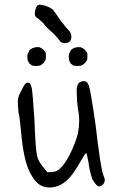

<svg xmlns="http://www.w3.org/2000/svg" viewBox="-20 -813 530 836"><path d="M425.8 -64.5Q427.7 -54.7 430.7 -48.8Q436.5 -33.2 436.5 -31.2Q436.5 -15.6 424.8 -6.3Q413.1 2.9 403.3 -4.9Q395.5 -9.8 381.8 -33.2Q369.1 -71.3 365.2 -107.4Q361.3 -124 360.4 -129.9Q359.4 -135.7 357.9 -142.1Q356.4 -148.4 353 -144.5Q349.6 -140.6 346.2 -136.2Q342.8 -131.8 335.9 -119.1Q306.6 -67.4 287.6 -44.9Q268.6 -22.5 245.1 -8.8Q208 8.8 174.8 1Q142.6 -6.8 120.1 -44.9Q85 -96.7 73.2 -224.6Q72.3 -228.5 68.8 -267.6Q65.4 -306.6 60.5 -323.2Q56.6 -363.3 58.1 -378.9Q59.6 -394.5 73.2 -418.9Q82 -437.5 88.4 -445.8Q94.7 -454.1 102.5 -453.1Q114.3 -453.1 118.7 -426.3Q123 -399.4 129.9 -291Q134.8 -163.1 141.1 -135.3Q147.5 -107.4 171.9 -81.1L185.5 -63.5H203.1Q218.8 -65.4 226.6 -68.4Q234.4 -71.3 249 -86.9Q267.6 -106.4 288.1 -148.9Q308.6 -191.4 319.3 -231.4Q330.1 -292 319.3 -338.9Q314.5 -375 314.5 -399.4Q310.5 -446.3 328.1 -455.1Q360.4 -470.7 368.2 -434.6Q373 -421.9 386.2 -336.9Q399.4 -252 404.3 -201.2Q416 -108.4 425.8 -64.5ZM107.4 -537.1 100.6 -549.8 98.6 -567.4 100.6 -579.1 109.4 -595.7Q127 -610.4 151.4 -607.4Q170.9 -600.6 179.7 -581.1V-555.7Q172.9 -536.1 153.3 -527.3L137.7 -525.4L120.1 -527.3ZM287.1 -537.1 281.2 -549.8 279.3 -567.4 281.2 -579.1 289.1 -595.7Q306.6 -610.4 331.1 -607.4Q350.6 -600.6 360.4 -581.1V-555.7Q353.5 -536.1 333 -527.3L318.4 -525.4L299.8 -527.3ZM209 -772.5Q213.9 -767.6 243.2 -724.6Q270.5 -688.5 278.3 -681.6Q297.9 -662.1 287.1 -636.7Q279.3 -625 261.7 -625.5Q244.1 -626 239.3 -636.7Q236.3 -642.6 210.9 -668.9Q179.7 -695.3 168 -712.9Q165 -714.8 154.8 -724.6Q144.5 -734.4 139.6 -736.3Q129.9 -744.1 131.8 -753.9Q131.8 -764.6 136.2 -776.9Q140.6 -789.1 146.5 -791Q155.3 -794.9 159.2 -791Q180.7 -791 209 -772.5Z"/></svg>

Font: JasonHandwriting2
Style: Regular
Weight: 400
Version: Version 1.05.10